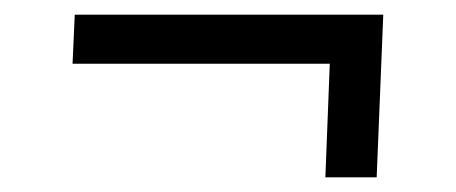

<svg xmlns="http://www.w3.org/2000/svg" viewBox="-20 -390 622 262"><path d="M424 -148 430 -303H79L82 -370H503L494 -148Z"/></svg>

Font: Literata 36pt SemiBold
Style: Italic
Weight: 600
Italic angle: -2°
Designer: Latin by Veronika Burian and Jose Scaglione. Greek by Irene Vlachou. Cyrillic by Vera Evstafieva
Foundry: TypeTogether
Version: Version 3.002